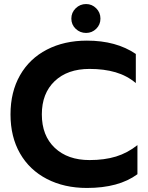

<svg xmlns="http://www.w3.org/2000/svg" viewBox="-20 -915 733 950"><path d="M333 -823Q333 -853 354.5 -874Q376 -895 406 -895Q435 -895 456 -874Q477 -853 477 -823Q477 -793 456 -772.5Q435 -752 406 -752Q376 -752 354.5 -772.5Q333 -793 333 -823ZM32 -349Q32 -460 79 -542.5Q126 -625 212 -669.5Q298 -714 410 -714Q555 -714 652 -648V-504Q608 -541 551.5 -557.5Q495 -574 423 -574Q314 -574 250.5 -513.5Q187 -453 187 -349Q187 -244 251 -183.5Q315 -123 423 -123Q497 -123 554 -140.5Q611 -158 660 -197V-53Q568 15 410 15Q298 15 212 -29.5Q126 -74 79 -156Q32 -238 32 -349Z"/></svg>

Font: Prompt SemiBold
Style: Regular
Weight: 600
Designer: Katatrad Team
Foundry: CadsonDemak
Version: Version 1.000